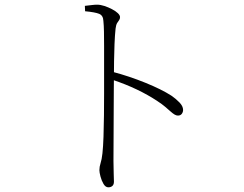

<svg xmlns="http://www.w3.org/2000/svg" viewBox="-20 -765 1040 819"><path d="M442 34Q430 34 421.5 19.5Q413 5 408.5 -12.5Q404 -30 404 -39Q404 -54 409 -69Q414 -84 417 -111Q420 -139 421.5 -182Q423 -225 423.5 -273.5Q424 -322 424 -367Q424 -412 424 -443Q424 -473 424 -505.5Q424 -538 424 -569.5Q424 -601 423.5 -629Q423 -657 421 -676Q420 -699 403 -706Q386 -713 343 -717L342 -740Q360 -742 372 -743.5Q384 -745 394 -745Q409 -745 425.5 -739.5Q442 -734 457.5 -726Q473 -718 482.5 -709Q492 -700 492 -692Q492 -684 488 -679Q484 -674 479.5 -666.5Q475 -659 473 -643Q470 -615 468.5 -577.5Q467 -540 466.5 -504Q466 -468 466 -442Q466 -429 465.5 -388.5Q465 -348 465 -293.5Q465 -239 464.5 -182Q464 -125 464 -78Q464 -47 465 -25.5Q466 -4 466 10Q466 22 459.5 28Q453 34 442 34ZM739 -272Q732 -272 724.5 -276.5Q717 -281 707.5 -289.5Q698 -298 684.5 -309.5Q671 -321 651 -334Q612 -360 564 -383Q516 -406 459 -425V-459Q531 -440 600 -412Q669 -384 711 -357Q730 -344 745.5 -328Q761 -312 761 -296Q761 -287 755.5 -279.5Q750 -272 739 -272Z"/></svg>

Font: Noto Serif SC ExtraLight ExtraLight
Style: Regular
Weight: 250
Version: Version 2.002-H1;hotconv 1.1.0;makeotfexe 2.6.0